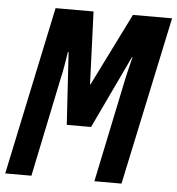

<svg xmlns="http://www.w3.org/2000/svg" viewBox="-55 -762 748 811"><g transform="rotate(5 319.5 -357.0)"><path d="M108 0 196 -423Q202 -448 206.5 -475.5Q211 -503 216 -534H219L238 -227H341L488 -537H490Q485 -515 479.5 -494Q474 -473 469 -450L375 0H490L642 -714H476L323 -406H321L309 -714H148L-3 0Z"/></g></svg>

Font: Noto Sans Display Condensed
Style: Bold Italic
Weight: 700
Width: 3
Designer: Monotype Design team
Foundry: Monotype Imaging Inc.
Version: 1.000